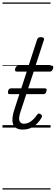

<svg xmlns="http://www.w3.org/2000/svg" viewBox="-20 -1030 450 1550"><path d="M164 16Q126 16 104.5 -1Q83 -18 80.5 -53.5Q78 -89 95 -143L196 -452H116Q105 -452 102.5 -458.5Q100 -465 103 -477Q107 -489 113.5 -494.5Q120 -500 130 -500H211L279 -709Q283 -721 289.5 -725.5Q296 -730 310 -730Q326 -730 332 -724Q338 -718 334 -706L267 -500H396Q407 -500 409 -494Q411 -488 408 -476Q404 -463 398 -457.5Q392 -452 381 -452H252L145 -126Q128 -75 137.5 -53Q147 -31 173 -31Q205 -31 232.5 -52.5Q260 -74 278 -102Q282 -109 289 -112.5Q296 -116 307 -109Q318 -103 319 -95.5Q320 -88 315 -80Q302 -55 280 -33Q258 -11 229.5 2.5Q201 16 164 16ZM60 -270Q47 -270 45 -276.5Q43 -283 45 -294Q48 -305 53.5 -311Q59 -317 72 -317H341Q354 -317 355.5 -310Q357 -303 355 -293Q352 -282 346.5 -276Q341 -270 329 -270ZM0 490H388V500H0ZM0 -20H388V0H0ZM0 -505H388V-500H0ZM0 -1010H388V-1000H0Z"/></svg>

Font: Playwrite MX Guides
Style: Regular
Weight: 400
Designer: Veronika Burian, José Scaglione
Foundry: TypeTogether
Version: Version 1.003